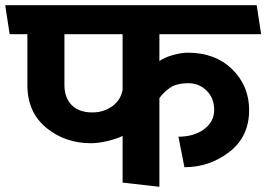

<svg xmlns="http://www.w3.org/2000/svg" viewBox="-31 -700 1021 736"><path d="M216 -374Q216 -325 244 -297Q272 -269 323 -269Q366 -269 399 -292.5Q432 -316 439 -356V-569H216ZM439 0V-179Q417 -168 381.5 -159.5Q346 -151 318 -151Q218 -151 146 -210.5Q74 -270 74 -374V-569H6L-11 -680H953L970 -569H580V-466Q600 -480 632 -489Q664 -498 689 -498Q794 -498 859 -434.5Q924 -371 924 -278Q924 -176 848 -117.5Q772 -59 676 -59L653 -176Q712 -176 751 -204.5Q790 -233 790 -279Q790 -324 761 -352.5Q732 -381 692 -381Q645 -381 620 -363Q595 -345 580 -324V16Z"/></svg>

Font: Palanquin
Style: Bold
Weight: 700
Designer: Pria Ravichandran
Version: Version 1.0.4